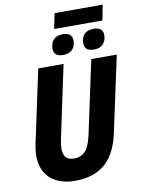

<svg xmlns="http://www.w3.org/2000/svg" viewBox="-109 -1105 871 1187"><g transform="rotate(-10 326.5 -511.5)"><path d="M299 -937H602L621 -1033H319ZM328 -769C379 -769 405 -801 405 -848C405 -884 378 -896 346 -896C298 -896 268 -869 268 -818C268 -782 292 -769 328 -769ZM522 -769C572 -769 598 -802 598 -848C598 -884 571 -896 539 -896C491 -896 461 -869 461 -818C461 -782 485 -769 522 -769ZM264 10C438 10 519 -86 552 -243L653 -714H493L396 -261C377 -167 345 -127 282 -127C237 -127 215 -152 215 -198C215 -215 217 -235 222 -257L319 -714H160L62 -255C57 -231 54 -202 54 -180C54 -66 130 10 264 10Z"/></g></svg>

Font: Noto Sans SemiCondensed ExtraBold
Style: Italic
Weight: 800
Width: 4
Italic angle: -12°
Designer: Monotype Design Team
Foundry: Monotype Imaging Inc.
Version: Version 2.013